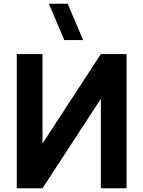

<svg xmlns="http://www.w3.org/2000/svg" viewBox="-20 -1010 769 1030"><path d="M426 -795 343 -990H242L325 -795ZM208 0 521 -480V0H659V-720H521L208 -240V-720H70V0Z"/></svg>

Font: Manrope ExtraBold
Style: Regular
Weight: 800
Designer: Mikhail Sharanda
Foundry: Mikhail Sharanda
Version: Version 4.505